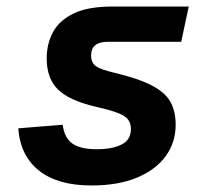

<svg xmlns="http://www.w3.org/2000/svg" viewBox="-20 -556 640 588"><path d="M260 12Q157 12 99.5 -33.5Q42 -79 36 -163L172 -174Q177 -134 201.5 -116.5Q226 -99 276 -99Q324 -99 352.5 -113.5Q381 -128 381 -161Q381 -178 372.5 -189.5Q364 -201 341 -210Q318 -219 274 -229Q192 -248 157.5 -282Q123 -316 123 -377Q123 -422 142.5 -458Q162 -494 206 -515Q250 -536 324 -536H558L535 -428H310Q259 -428 259 -386Q259 -364 273.5 -353.5Q288 -343 331 -333Q406 -315 446.5 -293.5Q487 -272 502.5 -243Q518 -214 518 -174Q518 -120 487.5 -78Q457 -36 399.5 -12Q342 12 260 12Z"/></svg>

Font: Geist Mono
Style: Bold Italic
Weight: 700
Italic angle: -12°
Monospace: yes
Designer: Basement.studio, Andrés Briganti, Mateo Zaragoza
Foundry: Basement.studio, Vercel, Andrés Briganti, Guido Ferreyra, Mateo Zaragoza
Version: Version 1.500; ttfautohint (v1.8.4.7-5d5b)